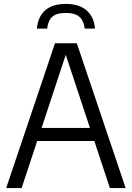

<svg xmlns="http://www.w3.org/2000/svg" viewBox="-20 -961 674 981"><path d="M541.5 0 462 -240.5H170L90.5 0H11.5L261 -740H372.5L622 0ZM192.5 -307.5H439.5L316 -681ZM316 -941Q384 -941 422 -908.2Q460 -875.5 465.5 -815H413Q407.5 -856.5 384.8 -875.8Q362 -895 316 -895Q270 -895 247.8 -875.8Q225.5 -856.5 221 -815H168.5Q174 -876 211 -908.5Q248 -941 316 -941Z"/></svg>

Font: Encode Sans Semi Condensed
Style: Regular
Weight: 400
Width: 4
Designer: Multiple Designers
Foundry: Impallari Type
Version: Version 2.000